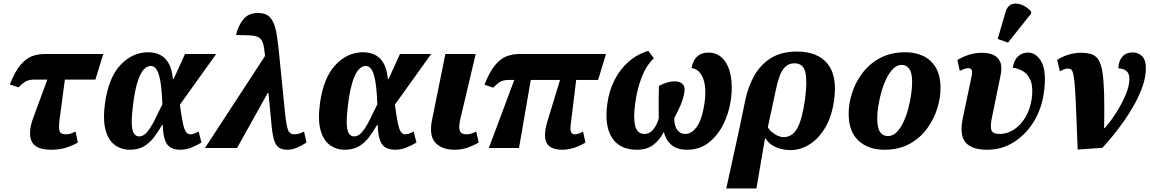

<svg xmlns="http://www.w3.org/2000/svg" viewBox="-20 -844 6561 1095"><path d="M272 10Q182 10 160 -39Q138 -88 171 -176L250 -390H174Q150 -390 131.5 -382Q113 -374 86 -346L36 -362Q66 -438 98 -475Q130 -512 164 -524Q198 -536 234 -536H569L524 -390H350L320 -164Q314 -120 319 -99Q324 -78 355 -78Q371 -78 384 -82.5Q397 -87 411 -94L424 -31Q403 -18 363.5 -4Q324 10 272 10Z M720 10Q672 10 635 -17Q598 -44 582 -102.5Q566 -161 579 -257Q600 -403 668 -474.5Q736 -546 825 -546Q861 -546 891 -532Q921 -518 941 -484.5Q961 -451 966 -393H970L1035 -536H1213L1006 -247Q1015 -181 1022.5 -144Q1030 -107 1040 -92.5Q1050 -78 1066 -78Q1076 -78 1087 -82Q1098 -86 1113 -94L1129 -31Q1103 -15 1071.5 -2.5Q1040 10 1009 10Q977 10 955 -1.5Q933 -13 921.5 -43.5Q910 -74 908 -132H905Q882 -93 858 -61Q834 -29 801 -9.5Q768 10 720 10ZM774 -66Q798 -66 819 -91Q840 -116 861 -157.5Q882 -199 906 -249Q902 -365 886.5 -416.5Q871 -468 840 -468Q820 -468 801.5 -449.5Q783 -431 767.5 -386.5Q752 -342 741 -264Q730 -182 731.5 -139.5Q733 -97 744.5 -81.5Q756 -66 774 -66Z M1149 0 1491 -524V-530Q1487 -573 1480 -596.5Q1473 -620 1456.5 -630Q1440 -640 1409 -642Q1378 -644 1326 -644Q1338 -697 1367.5 -733.5Q1397 -770 1451 -770Q1496 -770 1519 -746Q1542 -722 1552.5 -674.5Q1563 -627 1570 -555L1606 -196Q1613 -129 1622.5 -103.5Q1632 -78 1660 -78Q1685 -78 1714 -94L1728 -31Q1697 -11 1670 -0.5Q1643 10 1620 10Q1586 10 1568 -4Q1550 -18 1541 -52.5Q1532 -87 1527 -149L1511 -314H1507L1332 0Z M1946 10Q1898 10 1861 -17Q1824 -44 1808 -102.5Q1792 -161 1805 -257Q1826 -403 1894 -474.5Q1962 -546 2051 -546Q2087 -546 2117 -532Q2147 -518 2167 -484.5Q2187 -451 2192 -393H2196L2261 -536H2439L2232 -247Q2241 -181 2248.5 -144Q2256 -107 2266 -92.5Q2276 -78 2292 -78Q2302 -78 2313 -82Q2324 -86 2339 -94L2355 -31Q2329 -15 2297.5 -2.5Q2266 10 2235 10Q2203 10 2181 -1.5Q2159 -13 2147.5 -43.5Q2136 -74 2134 -132H2131Q2108 -93 2084 -61Q2060 -29 2027 -9.5Q1994 10 1946 10ZM2000 -66Q2024 -66 2045 -91Q2066 -116 2087 -157.5Q2108 -199 2132 -249Q2128 -365 2112.5 -416.5Q2097 -468 2066 -468Q2046 -468 2027.5 -449.5Q2009 -431 1993.5 -386.5Q1978 -342 1967 -264Q1956 -182 1957.5 -139.5Q1959 -97 1970.5 -81.5Q1982 -66 2000 -66Z M2574 10Q2500 10 2463 -30Q2426 -70 2444 -160L2520 -536H2693L2605 -164Q2595 -120 2602 -99Q2609 -78 2641 -78Q2656 -78 2669 -82.5Q2682 -87 2696 -94L2710 -31Q2689 -18 2652 -4Q2615 10 2574 10Z M2768 0 2913 -388H2880Q2855 -388 2837 -379.5Q2819 -371 2793 -344L2743 -361Q2772 -435 2804 -473Q2836 -511 2870.5 -523.5Q2905 -536 2941 -536H3436L3391 -388H3266L3236 -143Q3231 -110 3235.5 -94Q3240 -78 3260 -78Q3278 -78 3305 -94L3319 -31Q3280 -8 3247 1Q3214 10 3187 10Q3118 10 3097.5 -29Q3077 -68 3102 -152L3174 -388H3007L2940 0Z M3444 -255Q3454 -327 3485 -388Q3516 -449 3565 -492Q3614 -535 3677 -554L3709 -512Q3666 -471 3640 -404.5Q3614 -338 3603 -258Q3591 -173 3602.5 -126.5Q3614 -80 3656 -80Q3684 -80 3704.5 -104Q3725 -128 3737 -168Q3736 -222 3736.5 -272.5Q3737 -323 3738 -354Q3757 -364 3780.5 -372Q3804 -380 3829 -380Q3860 -380 3875 -362.5Q3890 -345 3881 -306Q3874 -273 3861.5 -244.5Q3849 -216 3825 -169Q3826 -124 3843.5 -102Q3861 -80 3887 -80Q3926 -80 3955.5 -123Q3985 -166 3998 -257Q4010 -344 3990 -396.5Q3970 -449 3924 -456Q3940 -544 4020 -544Q4071 -544 4103.5 -508.5Q4136 -473 4147.5 -412Q4159 -351 4148 -274Q4137 -197 4104 -132.5Q4071 -68 4019.5 -29Q3968 10 3900 10Q3840 10 3808 -18.5Q3776 -47 3766 -92Q3742 -45 3705.5 -17.5Q3669 10 3612 10Q3514 10 3470 -59Q3426 -128 3444 -255Z M4231 -275Q4247 -351 4282 -413Q4317 -475 4376.5 -512.5Q4436 -550 4525 -550Q4643 -550 4699.5 -480.5Q4756 -411 4737 -273Q4724 -180 4686.5 -116.5Q4649 -53 4597 -20.5Q4545 12 4488 12Q4443 12 4404 -5Q4365 -22 4345 -56H4343L4294 231H4122L4193 -93ZM4449 -62Q4497 -62 4525.5 -110Q4554 -158 4571 -277Q4585 -381 4573 -432Q4561 -483 4511 -483Q4479 -483 4458.5 -463Q4438 -443 4425.5 -408Q4413 -373 4404 -328L4359 -118Q4372 -96 4398.5 -79Q4425 -62 4449 -62Z M5023 10Q4933 10 4876.5 -41.5Q4820 -93 4820 -196Q4820 -253 4839.5 -314Q4859 -375 4899 -428Q4939 -481 5000 -513.5Q5061 -546 5144 -546Q5199 -546 5244.5 -525Q5290 -504 5317 -458.5Q5344 -413 5344 -340Q5344 -286 5325 -225Q5306 -164 5267 -110.5Q5228 -57 5167.5 -23.5Q5107 10 5023 10ZM5044 -68Q5071 -68 5093 -89.5Q5115 -111 5132 -147Q5149 -183 5160 -224.5Q5171 -266 5176.5 -306Q5182 -346 5182 -377Q5182 -428 5166 -451Q5150 -474 5122 -474Q5097 -474 5075.5 -453.5Q5054 -433 5037 -399Q5020 -365 5008 -324Q4996 -283 4989.5 -242.5Q4983 -202 4983 -169Q4983 -115 4999 -91.5Q5015 -68 5044 -68Z M5610 10Q5522 10 5486.5 -32Q5451 -74 5471 -170L5522 -413Q5531 -455 5503 -455Q5493 -455 5481.5 -451.5Q5470 -448 5454 -439L5440 -502Q5472 -521 5507 -532Q5542 -543 5581 -543Q5617 -543 5644.5 -531Q5672 -519 5684.5 -490Q5697 -461 5685 -407L5637 -173Q5627 -127 5633.5 -103.5Q5640 -80 5682 -80Q5724 -80 5762.5 -105Q5801 -130 5828 -175Q5855 -220 5864 -280Q5873 -346 5858 -383.5Q5843 -421 5815 -437.5Q5787 -454 5756 -458Q5763 -501 5786 -522.5Q5809 -544 5842 -544Q5892 -544 5921 -488.5Q5950 -433 5933 -313Q5920 -222 5875 -149Q5830 -76 5761.5 -33Q5693 10 5610 10ZM5729 -601 5670 -622 5714 -773Q5725 -811 5751 -820Q5777 -829 5807.5 -816.5Q5838 -804 5861 -778L5860 -766Z M6009 -502Q6033 -519 6070 -531Q6107 -543 6144 -543Q6181 -543 6206 -534.5Q6231 -526 6246 -501Q6261 -476 6268 -428.5Q6275 -381 6277 -304Q6279 -227 6277 -113H6280Q6313 -150 6345 -200Q6377 -250 6399 -301.5Q6421 -353 6421 -394Q6421 -427 6402.5 -440.5Q6384 -454 6358 -454Q6359 -494 6380 -519.5Q6401 -545 6440 -545Q6471 -545 6493 -524Q6515 -503 6515 -455Q6515 -408 6498 -357Q6481 -306 6453 -254.5Q6425 -203 6391.5 -155.5Q6358 -108 6325.5 -68.5Q6293 -29 6267 -1L6126 9Q6121 -124 6117.5 -209.5Q6114 -295 6110.5 -344.5Q6107 -394 6102 -417.5Q6097 -441 6089.5 -447Q6082 -453 6070 -453Q6060 -453 6048.5 -448.5Q6037 -444 6025 -437Z"/></svg>

Font: Noto Serif SemiCondensed ExtraBold
Style: Italic
Weight: 800
Width: 4
Italic angle: -12°
Designer: Monotype Design Team
Foundry: Monotype Imaging Inc.
Version: Version 2.014; ttfautohint (v1.8.4.7-5d5b)